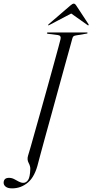

<svg xmlns="http://www.w3.org/2000/svg" viewBox="-83 -879 509 1058"><path d="M315.5 -666.5Q313.5 -658.5 302.5 -619Q291.5 -579.5 275 -520Q258.5 -460.5 239.5 -391Q220.5 -321.5 201.5 -252.5Q182.5 -183.5 166.2 -124.8Q150 -66 139.8 -27.8Q129.5 10.5 128 16.5Q110 93.5 71.5 126.2Q33 159 -16.5 159Q-39.5 159 -51.2 150Q-63 141 -63 127.5Q-62 101 -33.5 101Q-18 101 -4.8 108Q8.5 115 20.8 121.8Q33 128.5 46 128.5Q61 128.5 71.8 112.8Q82.5 97 84 52Q84.5 37 74.8 18.8Q65 0.5 71.5 -21Q75 -31 85.8 -69Q96.5 -107 112.2 -162.8Q128 -218.5 146 -282.8Q164 -347 181.8 -411Q199.5 -475 214.5 -529.5Q229.5 -584 239.2 -619.8Q249 -655.5 250.5 -663Q255.5 -683.5 235 -686L182.5 -692.5Q175 -693.5 175.5 -697Q175.5 -700 180.5 -700H396Q399.5 -700 399.5 -697.5Q399.5 -694 393 -693.5L336.5 -684Q326.5 -682.5 322.2 -679.2Q318 -676 315.5 -666.5ZM404.5 -739.5Q402 -738 398.5 -741.5L309.5 -804.5L189.5 -741.5Q184 -738 182.5 -739.5Q181 -741.5 185.5 -746L304 -848Q316.5 -859 323.5 -859Q330.5 -859 337.5 -848L404.5 -746Q407 -741.5 404.5 -739.5Z"/></svg>

Font: Fraunces 144pt S000 Light
Style: Italic
Weight: 300
Italic angle: -16°
Version: Version 1.000; ttfautohint (v1.8.3)